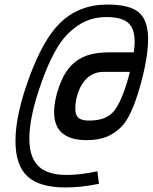

<svg xmlns="http://www.w3.org/2000/svg" viewBox="-20 -745 671 844"><path d="M408 8 415 63Q370 72 335.5 75.5Q301 79 268 79Q153 79 100.5 30Q48 -19 48 -125Q48 -240 108.5 -404.5Q169 -569 241 -641Q283 -683 335.5 -704Q388 -725 452 -725Q551 -725 591 -690Q631 -655 631 -574Q631 -488 594 -359.5Q557 -231 514 -188Q483 -157 447 -143Q411 -129 361 -129Q290 -129 254 -159.5Q218 -190 218 -251Q218 -304 240 -365Q262 -426 295 -459Q324 -488 363.5 -501.5Q403 -515 464 -515H568Q570 -527 571 -538.5Q572 -550 572 -561Q572 -619 543.5 -644.5Q515 -670 447 -670Q398 -670 357 -652Q316 -634 277 -595Q217 -535 163 -384.5Q109 -234 109 -136Q109 -54 148.5 -15Q188 24 272 24Q304 24 337 20Q370 16 408 8ZM359 -398Q337 -376 324 -340Q311 -304 311 -266Q311 -239 325 -227Q339 -215 370 -215Q406 -215 431.5 -223.5Q457 -232 475 -250Q495 -270 515 -317.5Q535 -365 551 -429H434Q412 -429 393 -421Q374 -413 359 -398Z"/></svg>

Font: Intel One Mono
Style: Bold Italic
Weight: 700
Italic angle: -16°
Monospace: yes
Designer: Fred Shallcrass
Foundry: Frere-Jones Type LLC
Version: Version 1.400;hotconv 1.1.0;makeotfexe 2.6.0;FJTRelease1.4